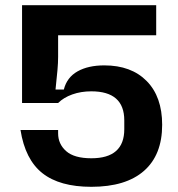

<svg xmlns="http://www.w3.org/2000/svg" viewBox="-20 -710 685 740"><path d="M332 10Q210 10 143.5 -42.5Q77 -95 59 -209H204V-196Q204 -155 235 -127.5Q266 -100 332 -100Q459 -100 459 -212V-246Q459 -358 332 -358Q292 -358 258.5 -346Q225 -334 204 -313H65V-690H582V-574H204V-491Q204 -468 201.5 -440Q199 -412 194 -365H226Q238 -412 279 -435Q320 -458 382 -458Q486 -458 545.5 -397.5Q605 -337 605 -229Q605 -113 535 -51.5Q465 10 332 10Z"/></svg>

Font: Mozilla Text ExtraLight
Style: Regular
Weight: 200
Designer: Studio DRAMA
Foundry: Studio DRAMA
Version: Version 1.000